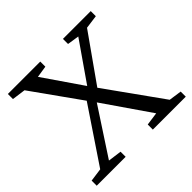

<svg xmlns="http://www.w3.org/2000/svg" viewBox="-179 -922 1107 1107"><g transform="rotate(-45 375.0 -368.0)"><path d="M23.9 -736.3H288.1V-694.8L216.3 -683.6L379.9 -445.3L545.4 -683.6L473.1 -694.8V-736.3H699.7V-694.8L616.7 -683.6L414.1 -397L660.2 -52.7L738.3 -41.5V0H469.7V-41.5L549.8 -52.7L352.1 -339.4L164.6 -52.7L248 -41.5V0H12.2V-41.5L93.3 -52.7L317.9 -387.2L106.9 -683.6L23.9 -694.8Z"/></g></svg>

Font: Habibi
Style: Regular
Weight: 400
Designer: Magnus Gaarde
Foundry: Magnus Gaarde
Version: Version 1.001